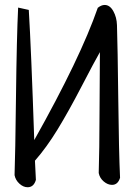

<svg xmlns="http://www.w3.org/2000/svg" viewBox="-20 -747 555 791"><path d="M54.7 -715.8 98.6 -706.1Q108.4 -544.9 121.1 -169.9Q311.5 -508.8 382.8 -714.8Q397.5 -726.6 411.1 -726.6Q432.6 -726.6 446.8 -701.2Q460.9 -675.8 461.9 -643.6Q464.8 -552.7 467.3 -336.9Q469.7 -121.1 474.6 -14.6Q465.8 14.6 441.4 14.6Q423.8 14.6 407.2 0.5Q390.6 -13.7 386.7 -34.2Q389.6 -119.1 390.1 -294.9Q390.6 -470.7 391.6 -532.2Q370.1 -495.1 316.4 -391.6Q262.7 -288.1 217.3 -213.9Q171.9 -139.6 124 -85L127.9 -5.9Q119.1 24.4 93.8 24.4Q76.2 24.4 60.1 9.8Q43.9 -4.9 40 -25.4Q43 -108.4 45.9 -350.6Q48.8 -592.8 54.7 -715.8Z"/></svg>

Font: Neucha
Style: Regular
Weight: 400
Designer: Jovanny Lemonad
Foundry: Jovanny Lemonad
Version: Version 001.001